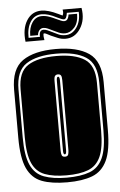

<svg xmlns="http://www.w3.org/2000/svg" viewBox="-50 -692 460 739"><g transform="rotate(-5 180.0 -322.5)"><path d="M180 11Q120 11 82 -3.5Q44 -18 25.5 -58Q7 -98 7 -176V-361Q7 -442 52 -473Q97 -504 180 -504Q263 -504 308 -473Q353 -442 353 -361V-176Q353 -98 334 -58Q315 -18 277 -3.5Q239 11 180 11ZM180 -7Q234 -7 268.5 -20Q303 -33 319.5 -69.5Q336 -106 336 -176V-361Q336 -433 295.5 -459.5Q255 -486 180 -486Q105 -486 64.5 -459.5Q24 -433 24 -361V-176Q24 -106 40.5 -69.5Q57 -33 92 -20Q127 -7 180 -7ZM180 -16Q129 -16 96 -28.5Q63 -41 47.5 -75.5Q32 -110 32 -176V-361Q32 -428 70 -452.5Q108 -477 180 -477Q251 -477 289 -452.5Q327 -428 327 -361V-176Q327 -110 311.5 -75.5Q296 -41 263.5 -28.5Q231 -16 180 -16ZM180 -88Q191 -88 193 -96.5Q195 -105 195 -112V-382Q195 -396 191.5 -401Q188 -406 180 -406Q173 -406 169 -401.5Q165 -397 165 -382V-112Q165 -102 167.5 -95Q170 -88 180 -88ZM180 -97Q174 -97 174 -112V-382Q174 -397 180 -397Q186 -397 186 -382V-112Q186 -97 180 -97ZM222 -540Q205 -540 190.5 -546.5Q176 -553 166 -557Q156 -562 150.5 -565Q145 -568 140 -568Q139 -568 138 -563.5Q137 -559 140 -542H67Q61 -592 81 -624Q101 -656 138 -656Q164 -656 201 -638Q211 -633 218 -630Q219 -632 220.5 -637Q222 -642 220 -653H293Q301 -607 279.5 -573.5Q258 -540 222 -540ZM222 -554Q249 -554 266 -578.5Q283 -603 281 -639H235Q232 -615 222 -615Q215 -615 195 -625Q162 -642 138 -642Q110 -642 94.5 -618Q79 -594 80 -556H124Q122 -582 140 -582Q147 -582 155 -578.5Q163 -575 173 -570Q183 -565 195 -559.5Q207 -554 222 -554ZM222 -561Q209 -561 197.5 -566Q186 -571 176 -576Q166 -581 157 -585Q148 -589 140 -589Q130 -589 124 -581.5Q118 -574 117 -563H87Q87 -595 101 -615Q115 -635 138 -635Q152 -635 166 -630Q180 -625 192 -619Q201 -615 209 -611.5Q217 -608 222 -608Q231 -608 235.5 -615Q240 -622 241 -632H274Q274 -597 257.5 -579Q241 -561 222 -561Z"/></g></svg>

Font: Alumni Sans Collegiate One SC
Style: Regular
Weight: 400
Designer: Robert E. Leuschke
Foundry: Robert E. Leuschke
Version: Version 1.100